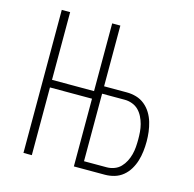

<svg xmlns="http://www.w3.org/2000/svg" viewBox="-107 -844 964 953"><g transform="rotate(15 375.0 -367.5)"><path d="M95 0V-735H138V-387H375V-348H138V0ZM354 0V-735H396V-423H513Q538 -423 562 -416Q586 -409 605.5 -393Q625 -377 638 -355.5Q651 -334 658 -310Q665 -286 668 -261.5Q671 -237 671 -212Q671 -187 668 -162Q665 -137 658 -113.5Q651 -90 638 -68Q625 -46 605.5 -30Q586 -14 562 -7Q538 0 513 0ZM396 -38H513Q532 -38 551 -45Q570 -52 583.5 -66Q597 -80 606 -97.5Q615 -115 620 -134Q625 -153 626.5 -172.5Q628 -192 628 -212Q628 -231 626.5 -250.5Q625 -270 620 -289Q615 -308 606 -326Q597 -344 583.5 -357.5Q570 -371 551 -378Q532 -385 513 -385H396Z"/></g></svg>

Font: Zed Sans Extralight Extended
Style: Regular
Weight: 200
Width: 7
Designer: Belleve Invis
Foundry: Belleve Invis
Version: Version 1.0.0; ttfautohint (v1.8.4)